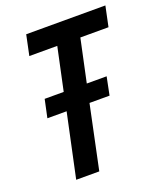

<svg xmlns="http://www.w3.org/2000/svg" viewBox="-133 -802 759 891"><g transform="rotate(-20 246.5 -357.0)"><path d="M89 0 156 -314H61L80 -403H174L219 -614H81L102 -714H493L472 -614H333L288 -403H386L368 -314H269L203 0Z"/></g></svg>

Font: Noto Sans Condensed SemiBold
Style: Italic
Weight: 600
Width: 3
Italic angle: -12°
Designer: Monotype Design Team
Foundry: Monotype Imaging Inc.
Version: Version 2.013; ttfautohint (v1.8.4.7-5d5b)